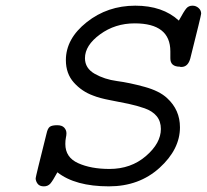

<svg xmlns="http://www.w3.org/2000/svg" viewBox="-20 -642 725 673"><path d="M105 -17.1Q105 -22 143.1 -173.8Q147 -191.9 154.5 -197.5Q162.1 -203.1 180.2 -203.1Q197.3 -203.1 205.1 -194.6Q212.9 -186 212.9 -174.8Q212.9 -168 210.9 -158.9Q209 -149.9 209 -137.2Q209 -90.3 253.9 -70.1Q298.8 -49.8 363.8 -49.8Q439 -49.8 491.5 -95Q543.9 -140.1 543.9 -189.9Q543.9 -216.8 529.1 -234.9Q514.2 -252.9 486.6 -262.5Q459 -272 430.4 -278.1Q401.9 -284.2 365.5 -291Q329.1 -297.9 306.2 -307.1Q267.1 -321.3 239 -352.5Q210.9 -383.8 210.9 -431.2Q210.9 -506.3 283.9 -564.2Q356.9 -622.1 454.1 -622.1Q550.3 -622.1 606.9 -569.8Q625 -603 633.1 -612.5Q641.1 -622.1 654.8 -622.1Q667 -622.1 676 -614Q685.1 -606 685.1 -594.2Q685.1 -588.4 647 -437Q640.1 -412.1 623 -408.2Q619.1 -407.2 612.8 -407.2Q611.8 -407.2 611.8 -408.2H610.8Q576.7 -408.2 577.1 -438V-461.9Q577.1 -560.1 452.1 -560.1Q383.3 -560.1 330.6 -521.5Q277.8 -482.9 277.8 -438Q277.8 -402.8 312 -383.3Q346.2 -363.8 390.1 -357.9Q434.1 -352.1 486.6 -337.6Q539.1 -323.2 565.9 -297.9Q610.8 -256.8 610.8 -195.8Q610.8 -118.7 539.3 -53.7Q467.8 11.2 361.8 11.2Q243.7 11.2 181.2 -38.1Q165 -8.3 156.5 1.5Q147.9 11.2 133.8 11.2Q118.7 11.2 111.8 2Q105 -7.3 105 -17.1Z"/></svg>

Font: CMU Typewriter Text Variable Width
Style: Italic
Weight: 500
Italic angle: -14.04°
Version: Version 0.7.0